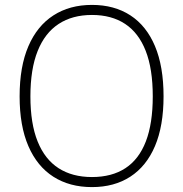

<svg xmlns="http://www.w3.org/2000/svg" viewBox="-20 -753 747 783"><path d="M355 10Q264 10 197.8 -32.2Q131.5 -74.5 95.8 -157Q60 -239.5 60 -360Q60 -481.5 95.8 -564.5Q131.5 -647.5 197.8 -690.2Q264 -733 355 -733Q446 -733 511.5 -690.5Q577 -648 612 -565Q647 -482 647 -360Q647 -239.5 612 -157.2Q577 -75 511.5 -32.5Q446 10 355 10ZM355 -31Q436 -31 491.2 -67Q546.5 -103 574.8 -176.2Q603 -249.5 603 -360Q603 -472 574.2 -545.5Q545.5 -619 490.2 -655.5Q435 -692 355 -692Q275 -692 219 -655.2Q163 -618.5 133.5 -544.8Q104 -471 104 -360Q104 -249 133.5 -176Q163 -103 219 -67Q275 -31 355 -31Z"/></svg>

Font: Public Sans Thin
Style: Regular
Weight: 100
Designer: The Public Sans project authors (U.S. Web Design System). Libre Franklin designed by Pablo Impallari and Rodrigo Fuenzal
Version: Version 1.008